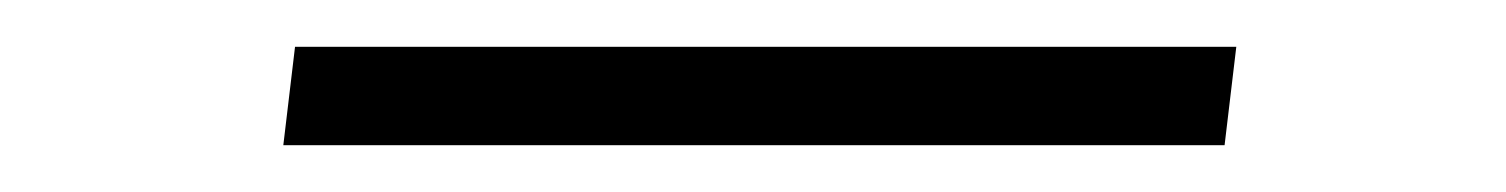

<svg xmlns="http://www.w3.org/2000/svg" viewBox="-20 -62 643 82"><path d="M106 -42H508L503 0H101Z"/></svg>

Font: Josefin Sans Thin Light
Style: Italic
Weight: 300
Italic angle: -7°
Version: Version 2.000